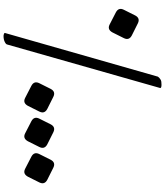

<svg xmlns="http://www.w3.org/2000/svg" viewBox="58 -810 954 1111"><g transform="rotate(90 535.5 -254.0)"><path d="M950 -85 1020 -50Q1050 -34 1035 -4L1002 62Q985 93 956 78L886 42Q856 26 871 -4L904 -70Q920 -100 950 -85ZM745 -85 815 -50Q845 -34 830 -4L797 62Q780 93 751 78L681 42Q651 26 666 -4L699 -70Q715 -100 745 -85ZM540 -85 610 -50Q640 -34 625 -4L592 62Q575 93 546 78L476 42Q446 26 461 -4L494 -70Q510 -100 540 -85ZM115 -574 185 -539Q215 -523 200 -493L167 -427Q150 -396 121 -411L51 -447Q21 -463 36 -493L69 -559Q85 -589 115 -574ZM470 -711Q488 -711 489 -704L237 182Q236 189 222 196Q216 199 207.5 201Q199 203 188 203Q183 203 177 201Q173 199 171 198L170 196L423 -690Q428 -698 439 -705Q445 -709 452.5 -710Q460 -711 470 -711Z"/></g></svg>

Font: Amiri
Style: Bold
Weight: 700
Designer: Khaled Hosny
Version: Version 0.113